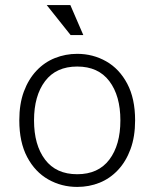

<svg xmlns="http://www.w3.org/2000/svg" viewBox="-20 -724 608 756"><path d="M284 12Q222 12 170 -17.5Q118 -47 87 -105.5Q56 -164 56 -250Q56 -315 74 -363.5Q92 -412 123.5 -445.5Q155 -479 196.5 -495.5Q238 -512 284 -512Q346 -512 398 -482.5Q450 -453 481 -394.5Q512 -336 512 -250Q512 -186 494 -137Q476 -88 444.5 -54.5Q413 -21 372 -4.5Q331 12 284 12ZM284 -38Q367 -38 410.5 -95.5Q454 -153 454 -250Q454 -347 410.5 -404.5Q367 -462 284 -462Q201 -462 157.5 -404.5Q114 -347 114 -250Q114 -153 157.5 -95.5Q201 -38 284 -38ZM258 -586 164 -704H257L308 -586Z"/></svg>

Font: Inclusive Sans Light
Style: Regular
Weight: 300
Designer: Olivia King
Foundry: Olivia King
Version: Version 2.004